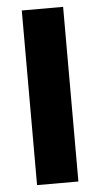

<svg xmlns="http://www.w3.org/2000/svg" viewBox="-51 -726 396 759"><g transform="rotate(-5 146.5 -346.5)"><path d="M65 -693V0H229V-693Z"/></g></svg>

Font: Fira Sans
Style: Bold
Weight: 700
Designer: Carrois Corporate & Edenspiekermann AG
Foundry: Carrois Corporate GbR & Edenspiekermann AG
Version: Version 4.203